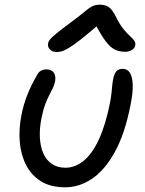

<svg xmlns="http://www.w3.org/2000/svg" viewBox="-20 -788 618 818"><path d="M257.4 10Q195.4 10 154 -16Q112.6 -42 90.5 -86.2Q68.4 -130.4 64.1 -184.8Q59.8 -239.2 71 -296.2Q80 -342.6 96.3 -383.6Q112.6 -424.6 137.6 -467.8Q143.4 -480 153.7 -486.2Q164 -492.4 178 -492.4Q199.8 -492.4 209.3 -478.1Q218.8 -463.8 214.6 -441.4Q211.8 -426.4 205.4 -413.2Q199 -400 190.4 -383.7Q181.8 -367.4 172.9 -343.9Q164 -320.4 157 -285.8Q147.8 -240.4 149.9 -201.5Q152 -162.6 164.9 -133.8Q177.8 -105 201.5 -89.2Q225.2 -73.4 258.4 -73.4Q300.2 -73.4 336.7 -103.2Q373.2 -133 401.5 -194.4Q429.8 -255.8 448.6 -349.6Q453.6 -377 455.3 -394.2Q457 -411.4 458.3 -425.6Q459.6 -439.8 463.4 -456.6Q467.4 -474.4 475.9 -484.5Q484.4 -494.6 503.6 -494.6Q522 -494.6 532.9 -478.8Q543.8 -463 545.4 -428.3Q547 -393.6 535.4 -337.4Q511.8 -217.8 469.4 -140.8Q427 -63.8 372.7 -26.9Q318.4 10 257.4 10ZM221.6 -566.4Q208.8 -566.4 200.1 -571.5Q191.4 -576.6 187.3 -585Q183.2 -593.4 185 -603Q186 -611 192.5 -619.4Q199 -627.8 219.5 -644.8Q240 -661.8 283.4 -694Q319.4 -720.4 338.6 -736.8Q357.8 -753.2 371.8 -760.6Q385.8 -768 405.8 -768Q429.4 -768 444 -757.5Q458.6 -747 473.4 -717.6Q489.4 -684.8 505.2 -665.3Q521 -645.8 533.2 -634.8Q545.4 -623.8 551.9 -615Q558.4 -606.2 556 -593.2Q553.4 -581.8 541.2 -574.6Q529 -567.4 513.6 -567.4Q489.2 -567.4 469.6 -576.6Q450 -585.8 429.9 -612.6Q409.8 -639.4 382.2 -691.8L410.2 -692.2Q357.8 -646.2 324.8 -620.4Q291.8 -594.6 272.5 -583.3Q253.2 -572 241.9 -569.2Q230.6 -566.4 221.6 -566.4Z"/></svg>

Font: Shantell Sans Light
Style: Italic
Weight: 300
Italic angle: -11°
Designer: Stephen Nixon, Anya Danilova, Shantell Martin
Foundry: Arrow Type
Version: Version 1.008;[ac192a2d6]